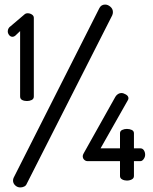

<svg xmlns="http://www.w3.org/2000/svg" viewBox="-20 -790 668 840"><path d="M98 -348Q86 -348 77 -352.5Q68 -357 68 -368V-654L47 -634Q41 -629 35 -629Q26 -629 20 -636.5Q14 -644 14 -653Q14 -660 17.5 -666Q21 -672 26 -675L86 -726Q92 -732 101 -732Q111 -732 119.5 -726.5Q128 -721 128 -712V-368Q128 -357 118.5 -352.5Q109 -348 98 -348ZM69 30Q56 30 46.5 21Q37 12 37 0Q37 -7 40 -13L415 -755Q423 -770 440 -770Q452 -770 463 -760.5Q474 -751 474 -737Q474 -730 471 -723L97 14Q94 22 86 26Q78 30 69 30ZM535 0Q524 0 514.5 -5Q505 -10 505 -20V-85H363Q355 -85 348.5 -91Q342 -97 342 -107Q342 -112 346 -119L485 -367Q490 -375 497 -379Q504 -383 511 -383Q520 -383 531 -376.5Q542 -370 542 -360Q542 -356 539 -351L420 -141H505V-207Q505 -217 514.5 -221.5Q524 -226 535 -226Q547 -226 556.5 -221.5Q566 -217 566 -207V-141H594Q604 -141 609.5 -132.5Q615 -124 615 -113Q615 -103 608.5 -94Q602 -85 594 -85H566V-20Q566 -10 556.5 -5Q547 0 535 0Z"/></svg>

Font: Dosis Medium
Style: Regular
Weight: 500
Designer: EdgarTolentino, PabloImpallari, IginoMarini
Foundry: EdgarTolentino, PabloImpallari, IginoMarini
Version: Version 3.001; ttfautohint (v1.8.2)